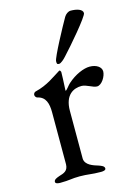

<svg xmlns="http://www.w3.org/2000/svg" viewBox="-103 -706 540 765"><g transform="rotate(-15 167.0 -323.0)"><path d="M197 -478C228 -511 315 -612 315 -626C315 -642 291 -649 266 -649C256 -649 245 -641 239 -631C220 -598 158 -484 158 -469C158 -460 158 -456 167 -456C175 -456 189 -469 197 -478ZM160 -264C160 -331 198 -348 230 -348C250 -348 273 -330 290 -330C310 -330 329 -362 329 -382C329 -400 309 -414 281 -414C257 -414 220 -399 189 -371C182 -365 169 -346 165 -346C164 -346 164 -346 164 -348C166 -380 167 -416 167 -423C166 -426 164 -430 161 -430C160 -430 160 -429 159 -429C132 -413 99 -386 48 -374C44 -373 39 -368 39 -362C39 -356 44 -350 49 -349C82 -342 90 -313 90 -277V-62C89 -35 72 -30 52 -24C41 -20 29 -16 29 -6C29 2 42 3 49 3C89 3 95 -2 130 -2C165 -2 177 3 217 3C224 3 237 2 237 -6C237 -16 225 -20 214 -24C194 -30 161 -40 160 -67Z"/></g></svg>

Font: EB Garamond 12
Style: Regular
Weight: 400
Version: Version 0.016+